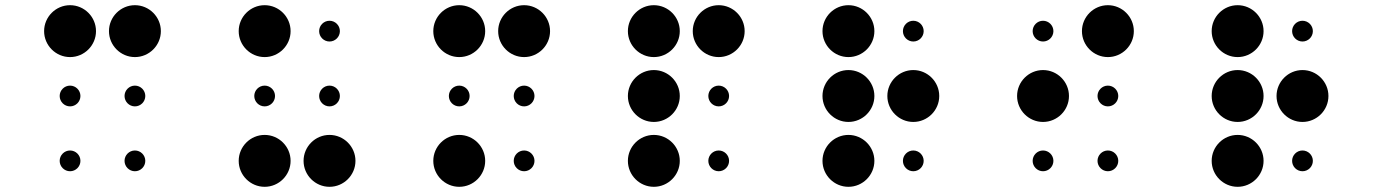

<svg xmlns="http://www.w3.org/2000/svg" viewBox="-20 -670 5290 740"><path d="M150 -550C150 -495 195 -450 250 -450C305 -450 350 -495 350 -550C350 -605 305 -650 250 -650C195 -650 150 -605 150 -550ZM210 -300C210 -278 228 -260 250 -260C272 -260 290 -278 290 -300C290 -322 272 -340 250 -340C228 -340 210 -322 210 -300ZM210 -50C210 -28 228 -10 250 -10C272 -10 290 -28 290 -50C290 -72 272 -90 250 -90C228 -90 210 -72 210 -50ZM400 -550C400 -495 445 -450 500 -450C555 -450 600 -495 600 -550C600 -605 555 -650 500 -650C445 -650 400 -605 400 -550ZM460 -300C460 -278 478 -260 500 -260C522 -260 540 -278 540 -300C540 -322 522 -340 500 -340C478 -340 460 -322 460 -300ZM460 -50C460 -28 478 -10 500 -10C522 -10 540 -28 540 -50C540 -72 522 -90 500 -90C478 -90 460 -72 460 -50Z M900 -550C900 -495 945 -450 1000 -450C1055 -450 1100 -495 1100 -550C1100 -605 1055 -650 1000 -650C945 -650 900 -605 900 -550ZM960 -300C960 -278 978 -260 1000 -260C1022 -260 1040 -278 1040 -300C1040 -322 1022 -340 1000 -340C978 -340 960 -322 960 -300ZM900 -50C900 5 945 50 1000 50C1055 50 1100 5 1100 -50C1100 -105 1055 -150 1000 -150C945 -150 900 -105 900 -50ZM1210 -550C1210 -528 1228 -510 1250 -510C1272 -510 1290 -528 1290 -550C1290 -572 1272 -590 1250 -590C1228 -590 1210 -572 1210 -550ZM1210 -300C1210 -278 1228 -260 1250 -260C1272 -260 1290 -278 1290 -300C1290 -322 1272 -340 1250 -340C1228 -340 1210 -322 1210 -300ZM1150 -50C1150 5 1195 50 1250 50C1305 50 1350 5 1350 -50C1350 -105 1305 -150 1250 -150C1195 -150 1150 -105 1150 -50Z M1650 -550C1650 -495 1695 -450 1750 -450C1805 -450 1850 -495 1850 -550C1850 -605 1805 -650 1750 -650C1695 -650 1650 -605 1650 -550ZM1710 -300C1710 -278 1728 -260 1750 -260C1772 -260 1790 -278 1790 -300C1790 -322 1772 -340 1750 -340C1728 -340 1710 -322 1710 -300ZM1650 -50C1650 5 1695 50 1750 50C1805 50 1850 5 1850 -50C1850 -105 1805 -150 1750 -150C1695 -150 1650 -105 1650 -50ZM1900 -550C1900 -495 1945 -450 2000 -450C2055 -450 2100 -495 2100 -550C2100 -605 2055 -650 2000 -650C1945 -650 1900 -605 1900 -550ZM1960 -300C1960 -278 1978 -260 2000 -260C2022 -260 2040 -278 2040 -300C2040 -322 2022 -340 2000 -340C1978 -340 1960 -322 1960 -300ZM1960 -50C1960 -28 1978 -10 2000 -10C2022 -10 2040 -28 2040 -50C2040 -72 2022 -90 2000 -90C1978 -90 1960 -72 1960 -50Z M2400 -550C2400 -495 2445 -450 2500 -450C2555 -450 2600 -495 2600 -550C2600 -605 2555 -650 2500 -650C2445 -650 2400 -605 2400 -550ZM2400 -300C2400 -245 2445 -200 2500 -200C2555 -200 2600 -245 2600 -300C2600 -355 2555 -400 2500 -400C2445 -400 2400 -355 2400 -300ZM2400 -50C2400 5 2445 50 2500 50C2555 50 2600 5 2600 -50C2600 -105 2555 -150 2500 -150C2445 -150 2400 -105 2400 -50ZM2650 -550C2650 -495 2695 -450 2750 -450C2805 -450 2850 -495 2850 -550C2850 -605 2805 -650 2750 -650C2695 -650 2650 -605 2650 -550ZM2710 -300C2710 -278 2728 -260 2750 -260C2772 -260 2790 -278 2790 -300C2790 -322 2772 -340 2750 -340C2728 -340 2710 -322 2710 -300ZM2710 -50C2710 -28 2728 -10 2750 -10C2772 -10 2790 -28 2790 -50C2790 -72 2772 -90 2750 -90C2728 -90 2710 -72 2710 -50Z M3150 -550C3150 -495 3195 -450 3250 -450C3305 -450 3350 -495 3350 -550C3350 -605 3305 -650 3250 -650C3195 -650 3150 -605 3150 -550ZM3150 -300C3150 -245 3195 -200 3250 -200C3305 -200 3350 -245 3350 -300C3350 -355 3305 -400 3250 -400C3195 -400 3150 -355 3150 -300ZM3150 -50C3150 5 3195 50 3250 50C3305 50 3350 5 3350 -50C3350 -105 3305 -150 3250 -150C3195 -150 3150 -105 3150 -50ZM3460 -550C3460 -528 3478 -510 3500 -510C3522 -510 3540 -528 3540 -550C3540 -572 3522 -590 3500 -590C3478 -590 3460 -572 3460 -550ZM3400 -300C3400 -245 3445 -200 3500 -200C3555 -200 3600 -245 3600 -300C3600 -355 3555 -400 3500 -400C3445 -400 3400 -355 3400 -300ZM3460 -50C3460 -28 3478 -10 3500 -10C3522 -10 3540 -28 3540 -50C3540 -72 3522 -90 3500 -90C3478 -90 3460 -72 3460 -50Z M3960 -550C3960 -528 3978 -510 4000 -510C4022 -510 4040 -528 4040 -550C4040 -572 4022 -590 4000 -590C3978 -590 3960 -572 3960 -550ZM3900 -300C3900 -245 3945 -200 4000 -200C4055 -200 4100 -245 4100 -300C4100 -355 4055 -400 4000 -400C3945 -400 3900 -355 3900 -300ZM3960 -50C3960 -28 3978 -10 4000 -10C4022 -10 4040 -28 4040 -50C4040 -72 4022 -90 4000 -90C3978 -90 3960 -72 3960 -50ZM4150 -550C4150 -495 4195 -450 4250 -450C4305 -450 4350 -495 4350 -550C4350 -605 4305 -650 4250 -650C4195 -650 4150 -605 4150 -550ZM4210 -300C4210 -278 4228 -260 4250 -260C4272 -260 4290 -278 4290 -300C4290 -322 4272 -340 4250 -340C4228 -340 4210 -322 4210 -300ZM4210 -50C4210 -28 4228 -10 4250 -10C4272 -10 4290 -28 4290 -50C4290 -72 4272 -90 4250 -90C4228 -90 4210 -72 4210 -50Z M4650 -550C4650 -495 4695 -450 4750 -450C4805 -450 4850 -495 4850 -550C4850 -605 4805 -650 4750 -650C4695 -650 4650 -605 4650 -550ZM4650 -300C4650 -245 4695 -200 4750 -200C4805 -200 4850 -245 4850 -300C4850 -355 4805 -400 4750 -400C4695 -400 4650 -355 4650 -300ZM4650 -50C4650 5 4695 50 4750 50C4805 50 4850 5 4850 -50C4850 -105 4805 -150 4750 -150C4695 -150 4650 -105 4650 -50ZM4960 -550C4960 -528 4978 -510 5000 -510C5022 -510 5040 -528 5040 -550C5040 -572 5022 -590 5000 -590C4978 -590 4960 -572 4960 -550ZM4900 -300C4900 -245 4945 -200 5000 -200C5055 -200 5100 -245 5100 -300C5100 -355 5055 -400 5000 -400C4945 -400 4900 -355 4900 -300ZM4960 -50C4960 -28 4978 -10 5000 -10C5022 -10 5040 -28 5040 -50C5040 -72 5022 -90 5000 -90C4978 -90 4960 -72 4960 -50Z"/></svg>

Font: APH Braille Shadows
Style: Regular
Weight: 400
Designer: M R Gray
Version: Version 1.1